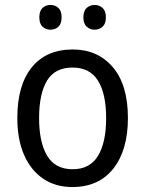

<svg xmlns="http://www.w3.org/2000/svg" viewBox="-20 -839 586 776"><path d="M497 -362Q497 -232 438 -157.5Q379 -83 272 -83Q205 -83 155 -116.5Q105 -150 77.5 -212.5Q50 -275 50 -362Q50 -495 108.5 -567Q167 -639 274 -639Q375 -639 436 -567.5Q497 -496 497 -362ZM138 -362Q138 -264 170.5 -209.5Q203 -155 274 -155Q343 -155 376 -209Q409 -263 409 -362Q409 -460 376 -513Q343 -566 273 -566Q202 -566 170 -513Q138 -460 138 -362ZM139 -769Q139 -795 152 -807Q165 -819 184 -819Q203 -819 216 -807Q229 -795 229 -769Q229 -743 216 -731Q203 -719 184 -719Q165 -719 152 -731Q139 -743 139 -769ZM317 -769Q317 -795 330.5 -807Q344 -819 362 -819Q381 -819 394.5 -807Q408 -795 408 -769Q408 -743 394.5 -731Q381 -719 362 -719Q344 -719 330.5 -731Q317 -743 317 -769Z"/></svg>

Font: Noto Sans Kannada UI SemiCondensed
Style: Regular
Weight: 400
Width: 4
Designer: Jelle Bosma - Monotype Design Team
Foundry: Monotype Imaging Inc.
Version: Version 2.005; ttfautohint (v1.8.4.7-5d5b)